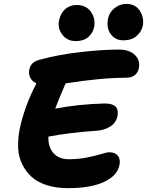

<svg xmlns="http://www.w3.org/2000/svg" viewBox="-20 -939 762 995"><path d="M619.1 -730Q577.1 -730 553.7 -762.5Q530.3 -794.9 540 -842.8Q546.4 -875.5 574 -897.2Q601.6 -918.9 634.8 -918.9Q681.2 -918.9 704.3 -883.3Q727.5 -847.7 720.2 -806.2Q713.4 -774.9 687.7 -752.4Q662.1 -730 619.1 -730ZM372.1 -726.1Q329.1 -726.1 303.5 -758.5Q277.8 -791 286.1 -833Q293.5 -870.1 317.6 -891.6Q341.8 -913.1 377 -913.1Q427.2 -913.1 451.7 -877Q476.1 -840.8 467.8 -798.8Q461.4 -767.6 437.5 -746.8Q413.6 -726.1 372.1 -726.1ZM332 36.1Q270.5 36.1 222.2 20.5Q173.8 4.9 143.6 -22.7Q113.3 -50.3 94.7 -88.4Q76.2 -126.5 74.2 -171.4Q72.3 -216.3 81.1 -266.1Q106.9 -389.2 167 -502.9Q167 -504.9 168.9 -506.8Q146.5 -517.1 137 -536.1Q127.4 -555.2 131.8 -578.1Q138.7 -615.7 180.2 -627.9Q279.8 -655.8 395.5 -668.9Q511.2 -682.1 595.2 -682.1Q650.4 -682.1 679.2 -654.1Q708 -626 699.2 -585Q695.3 -563 678.2 -549.6Q661.1 -536.1 631.8 -536.1Q504.9 -536.1 319.8 -506.8Q276.9 -406.7 266.1 -376Q384.8 -398.9 522 -402.8Q563 -402.8 578.9 -386.5Q594.7 -370.1 588.9 -336.9Q580.6 -301.8 550.3 -282.7Q520 -263.7 477.1 -261.2Q344.2 -252.4 231 -231Q228.5 -178.2 256.6 -146Q284.7 -113.8 336.9 -113.8Q386.7 -113.8 431.2 -122.8Q475.6 -131.8 504.9 -140.9Q534.2 -149.9 546.9 -149.9Q576.7 -149.9 590.8 -132.1Q605 -114.3 599.1 -83Q587.4 -27.8 518.3 4.2Q449.2 36.1 332 36.1Z"/></svg>

Font: Shantell Sans Bouncy
Style: Bold Italic
Weight: 700
Italic angle: -11.31°
Designer: Stephen Nixon, Anya Danilova, Shantell Martin
Foundry: Arrow Type
Version: Version 1.006;[9816181b4]